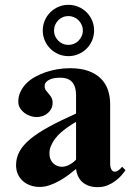

<svg xmlns="http://www.w3.org/2000/svg" viewBox="-20 -773 560 800"><path d="M372.1 -646Q372.1 -624 363.8 -604.5Q355.5 -585 340.8 -570.3Q326.2 -555.7 306.6 -547.4Q287.1 -539.1 265.1 -539.1Q243.2 -539.1 223.6 -547.4Q204.1 -555.7 189.5 -570.3Q174.8 -585 166.5 -604.5Q158.2 -624 158.2 -646Q158.2 -668 166.5 -687.5Q174.8 -707 189.5 -721.7Q204.1 -736.3 223.6 -744.6Q243.2 -752.9 265.1 -752.9Q287.1 -752.9 306.6 -744.6Q326.2 -736.3 340.8 -721.7Q355.5 -707 363.8 -687.5Q372.1 -668 372.1 -646ZM325.2 -646Q325.2 -658.2 320.3 -669.2Q315.4 -680.2 307.4 -688.5Q299.3 -696.8 288.3 -701.4Q277.3 -706.1 265.1 -706.1Q252.4 -706.1 241.7 -701.4Q231 -696.8 222.7 -688.5Q214.4 -680.2 209.7 -669.2Q205.1 -658.2 205.1 -646Q205.1 -633.3 209.7 -622.6Q214.4 -611.8 222.7 -603.5Q231 -595.2 241.7 -590.6Q252.4 -585.9 265.1 -585.9Q277.3 -585.9 288.3 -590.6Q299.3 -595.2 307.4 -603.5Q315.4 -611.8 320.3 -622.6Q325.2 -633.3 325.2 -646ZM502.9 -64Q496.6 -54.7 486.1 -42.5Q475.6 -30.3 460.9 -19.3Q446.3 -8.3 428 -0.7Q409.7 6.8 387.2 6.8Q363.8 6.8 347.4 0.2Q331.1 -6.3 320.3 -17.1Q309.6 -27.8 304 -41.5Q298.3 -55.2 296.9 -68.8Q282.7 -57.1 265.4 -44.2Q248 -31.2 228.3 -20Q208.5 -8.8 187.5 -1.5Q166.5 5.9 146 5.9Q124 5.9 106 -0.7Q87.9 -7.3 74.7 -19.3Q61.5 -31.2 54.2 -47.9Q46.9 -64.5 46.9 -85Q46.9 -115.7 61.5 -142.3Q76.2 -168.9 106.7 -194.1Q137.2 -219.2 184.3 -244.9Q231.4 -270.5 296.9 -299.8V-377.9Q296.9 -411.1 281.2 -430.2Q265.6 -449.2 231 -449.2Q220.7 -449.2 209.2 -447.8Q197.8 -446.3 188.2 -442.1Q178.7 -438 172.4 -431.2Q166 -424.3 166 -414.1Q166 -403.8 171.1 -396.7Q176.3 -389.6 182.6 -382.6Q189 -375.5 194.1 -366.9Q199.2 -358.4 199.2 -345.2Q199.2 -331.1 193.6 -320.1Q188 -309.1 178.7 -301.3Q169.4 -293.5 157.2 -289.3Q145 -285.2 131.8 -285.2Q120.1 -285.2 106.7 -289.6Q93.3 -293.9 82 -302.5Q70.8 -311 63.5 -322.8Q56.2 -334.5 56.2 -349.1Q56.2 -371.6 65.2 -390.6Q74.2 -409.7 89.6 -425.3Q105 -440.9 126 -452.6Q147 -464.4 170.9 -472.4Q194.8 -480.5 220.5 -484.6Q246.1 -488.8 271 -488.8Q317.9 -488.8 349.9 -476.8Q381.8 -464.8 401.6 -444.3Q421.4 -423.8 430.2 -396.7Q439 -369.6 439 -339.8V-90.8Q439 -76.7 444.1 -67.1Q449.2 -57.6 458.5 -57.6Q471.7 -57.6 488.8 -78.1ZM296.9 -265.1Q290.5 -261.7 280 -255.1Q269.5 -248.5 257.1 -239.5Q244.6 -230.5 231.9 -219.2Q219.2 -208 209.2 -194.6Q199.2 -181.2 192.6 -165.8Q186 -150.4 186 -133.8Q186 -108.4 201.2 -93.3Q216.3 -78.1 238.8 -78.1Q248 -78.1 257.3 -81.5Q266.6 -85 274.4 -89.6Q282.2 -94.2 288.1 -99.4Q293.9 -104.5 296.9 -107.9Z"/></svg>

Font: Tai Heritage Pro
Style: Bold
Weight: 700
Designer: Faah Baccam, Walt Agee, Victor Gaultney, Annie Olsen, Eric Hays
Foundry: SIL International
Version: Version 2.600